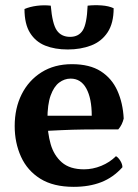

<svg xmlns="http://www.w3.org/2000/svg" viewBox="-20 -716 537 745"><path d="M266 9Q187 9 136.5 -22.5Q86 -54 61.5 -108Q37 -162 37 -227Q37 -296 64 -350Q91 -404 141 -435.5Q191 -467 259 -467Q328 -467 371 -439.5Q414 -412 435.5 -364Q457 -316 460 -256Q454 -231 439 -214Q417 -214 381.5 -214Q346 -214 304 -213.5Q262 -213 218.5 -211Q175 -209 136 -207V-267H336Q336 -334 315 -372.5Q294 -411 254 -411Q230 -411 209.5 -395.5Q189 -380 176.5 -345.5Q164 -311 164 -252Q164 -201 176.5 -157Q189 -113 220 -86Q251 -59 306 -59Q340 -59 373 -72.5Q406 -86 430 -110Q439 -105 447 -92Q455 -79 455 -67Q419 -27 372.5 -9Q326 9 266 9ZM243 -524Q193 -524 155.5 -539Q118 -554 96.5 -588.5Q75 -623 75 -681Q96 -690 123 -693.5Q150 -697 177 -694Q183 -623 200.5 -598Q218 -573 252 -573Q285 -573 301 -598Q317 -623 320 -694Q346 -697 374 -695Q402 -693 421 -684Q421 -626 397.5 -590.5Q374 -555 333.5 -539.5Q293 -524 243 -524Z"/></svg>

Font: Vollkorn SemiBold
Style: Regular
Weight: 600
Designer: Friedrich Althausen
Foundry: Friedrich Althausen
Version: Version 5.000